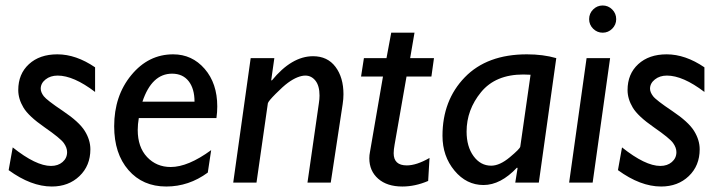

<svg xmlns="http://www.w3.org/2000/svg" viewBox="-20 -659 2593 693"><path d="M323.2 -416V-327.1Q245.6 -386.2 188 -386.2Q162.1 -386.2 144.5 -372.3Q127 -358.4 127 -338.9Q127 -326.2 137.9 -311.8Q148.9 -297.4 207.3 -258.3Q265.6 -219.2 285.9 -186.5Q306.2 -153.8 306.2 -120.1Q306.2 -61 266.8 -23.4Q227.5 14.2 167 14.2Q92.3 14.2 11.2 -44.9L25.9 -127Q109.9 -60.1 164.1 -60.1Q189.5 -60.1 205.8 -74.2Q222.2 -88.4 222.2 -109.9Q222.2 -126 210.2 -142.8Q198.2 -159.7 140.6 -199.7Q83 -239.7 64.5 -271Q45.9 -302.2 45.9 -334Q45.9 -392.1 84.5 -427.5Q123 -462.9 187 -462.9Q254.4 -462.9 323.2 -416Z M742.2 -117.2 730 -36.1Q661.6 14.2 580.1 14.2Q495.1 14.2 443.6 -45.2Q392.1 -104.5 392.1 -203.1Q392.1 -313 453.9 -387.9Q515.6 -462.9 605 -462.9Q673.3 -462.9 718.8 -410.4Q764.2 -357.9 764.2 -274.9Q764.2 -254.4 761.2 -232.9H481Q477.1 -210.4 477.1 -189.9Q477.1 -127.9 511 -92Q544.9 -56.2 596.2 -56.2Q658.7 -56.2 742.2 -117.2ZM494.1 -292H682.1Q682.1 -338.9 660.9 -366Q639.6 -393.1 601.1 -393.1Q527.8 -393.1 494.1 -292Z M970.2 -449.2 959 -370.1 960.9 -368.2Q1032.7 -456.1 1109.9 -456.1Q1162.1 -456.1 1190.9 -417.7Q1219.7 -379.4 1219.7 -318.8Q1219.7 -301.8 1216.8 -283.2L1173.8 0H1089.8L1130.9 -286.1Q1133.3 -301.3 1133.3 -314Q1133.3 -349.1 1118.7 -367.7Q1104 -386.2 1082 -386.2Q1069.3 -386.2 1053.5 -379.9Q1037.6 -373.5 1019.5 -360.4Q1001.5 -347.2 974.9 -320.3Q948.2 -293.5 946.8 -286.1L905.8 0H821.8L884.8 -449.2Z M1546.4 -449.2 1537.1 -382.8H1447.3L1404.3 -137.2Q1400.9 -118.7 1400.9 -106Q1400.9 -62 1448.2 -62Q1483.4 -62 1530.3 -88.9L1525.4 -5.9Q1478.5 14.2 1432.1 14.2Q1377 14.2 1345 -13.9Q1313 -42 1313 -87.9Q1313 -99.1 1315.4 -110.8L1362.3 -382.8H1283.2L1293.5 -449.2H1375L1392.1 -541H1476.1L1460.4 -449.2Z M1987.8 -449.2 1924.8 0H1839.8L1848.1 -51.8L1846.2 -54.2Q1787.1 8.8 1725.1 8.8Q1663.6 8.8 1620.4 -43.2Q1577.1 -95.2 1577.1 -168.9Q1577.1 -296.9 1657.5 -379.9Q1737.8 -462.9 1881.8 -462.9Q1940.4 -462.9 1987.8 -449.2ZM1857.9 -129.9 1895 -389.2Q1881.3 -390.1 1868.7 -390.1Q1768.6 -390.1 1716.3 -326.4Q1664.1 -262.7 1664.1 -184.1Q1664.1 -129.9 1689.2 -95.5Q1714.4 -61 1752.9 -61Q1783.7 -61 1820.3 -91.6Q1856.9 -122.1 1857.9 -129.9Z M2106.4 -589.8Q2106.4 -610.4 2120.8 -624.8Q2135.3 -639.2 2155.3 -639.2Q2175.3 -639.2 2189.7 -624.8Q2204.1 -610.4 2204.1 -589.8Q2204.1 -569.8 2189.7 -555.4Q2175.3 -541 2155.3 -541Q2135.3 -541 2120.8 -555.4Q2106.4 -569.8 2106.4 -589.8ZM2182.1 -449.2 2119.1 0H2034.2L2097.2 -449.2Z M2522.5 -416V-327.1Q2444.8 -386.2 2387.2 -386.2Q2361.3 -386.2 2343.8 -372.3Q2326.2 -358.4 2326.2 -338.9Q2326.2 -326.2 2337.2 -311.8Q2348.1 -297.4 2406.5 -258.3Q2464.8 -219.2 2485.1 -186.5Q2505.4 -153.8 2505.4 -120.1Q2505.4 -61 2466.1 -23.4Q2426.8 14.2 2366.2 14.2Q2291.5 14.2 2210.4 -44.9L2225.1 -127Q2309.1 -60.1 2363.3 -60.1Q2388.7 -60.1 2405 -74.2Q2421.4 -88.4 2421.4 -109.9Q2421.4 -126 2409.4 -142.8Q2397.5 -159.7 2339.8 -199.7Q2282.2 -239.7 2263.7 -271Q2245.1 -302.2 2245.1 -334Q2245.1 -392.1 2283.7 -427.5Q2322.3 -462.9 2386.2 -462.9Q2453.6 -462.9 2522.5 -416Z"/></svg>

Font: Myanmar Pyu Pro
Style: Regular
Weight: 400
Designer: Khon Soe Zaw Thu
Foundry: PaOh Unicode
Version: Version 2.00 April 29, 2017